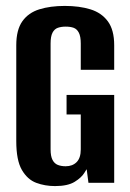

<svg xmlns="http://www.w3.org/2000/svg" viewBox="-20 -618 438 649"><path d="M166 11Q132 11 102.5 0Q73 -11 54 -43.5Q35 -76 35 -141V-465Q35 -517 55.5 -546Q76 -575 113 -586.5Q150 -598 199 -598Q248 -598 285.5 -586.5Q323 -575 344.5 -546Q366 -517 366 -465V-382H253V-471Q253 -495 246.5 -507.5Q240 -520 229 -524Q218 -528 202 -528Q187 -528 175.5 -524Q164 -520 157.5 -507.5Q151 -495 151 -471V-113Q151 -90 157.5 -77.5Q164 -65 175.5 -60.5Q187 -56 202 -56Q225 -56 239 -70Q253 -84 253 -113V-231H205V-297H366V0H279L273 -46Q271 -43 269 -40Q267 -37 266 -35Q256 -18 232.5 -3.5Q209 11 166 11Z"/></svg>

Font: Alumni Sans Thin
Style: Bold
Weight: 700
Version: Version 1.018